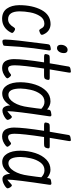

<svg xmlns="http://www.w3.org/2000/svg" viewBox="546 -1230 694 1826"><g transform="rotate(90 893.0 -317.0)"><path d="M157 10Q93 9 61.5 -35.5Q30 -80 29 -152Q29 -279 75 -365Q121 -451 211 -451Q243 -450 268 -433Q293 -416 307 -384Q311 -376 311 -368Q311 -358 297 -352L282 -346Q275 -343 270 -343Q262 -343 254 -357Q245 -376 234 -384Q223 -392 206 -392Q161 -392 134.5 -352Q108 -312 98 -258Q88 -204 88 -158Q88 -47 163 -47Q188 -47 207 -62Q226 -77 238 -99Q246 -113 256 -113Q262 -113 268 -110L280 -103Q293 -94 293 -86Q293 -80 289 -73Q270 -35 236.5 -12.5Q203 10 157 10Z M416 -19Q420 -102 425 -157Q436 -285 459 -432Q461 -443 458 -448Q455 -453 447 -453Q437 -453 422 -449Q410 -446 405.5 -440Q401 -434 399 -415Q356 -89 356 -21Q356 -5 359.5 1Q363 7 374 7Q377 7 391 5Q406 1 410.5 -2Q415 -5 416 -19ZM485 -579Q485 -550 471 -531Q457 -512 436 -512Q422 -512 414 -521.5Q406 -531 406 -548Q406 -576 420 -594.5Q434 -613 455 -613Q469 -613 477 -604Q485 -595 485 -579Z M740 -430Q740 -422 738 -416Q733 -399 725.5 -394Q718 -389 696 -389H632Q601 -184 601 -108Q601 -79 608 -63Q615 -47 633 -47Q655 -47 679 -67Q688 -75 694 -75Q702 -75 713 -61Q718 -55 721.5 -49.5Q725 -44 725 -40Q725 -34 714 -24Q672 10 626 10Q580 9 561.5 -21Q543 -51 542 -102Q542 -189 573 -389H526Q508 -389 501 -392Q494 -395 494 -404Q494 -410 497 -420Q501 -436 508.5 -439.5Q516 -443 539 -443H582L610 -606Q612 -626 616.5 -631.5Q621 -637 634 -640Q658 -644 659 -644Q668 -644 670 -639.5Q672 -635 670 -622Q655 -534 640 -443H716Q730 -443 735 -440Q740 -437 740 -430Z M1120 -42Q1120 -34 1105.5 -22.5Q1091 -11 1070.5 -2Q1050 7 1031 7Q1006 7 994.5 -15.5Q983 -38 983 -67Q959 -29 931.5 -10Q904 9 867 9Q819 8 790.5 -38Q762 -84 762 -165Q763 -240 784.5 -305.5Q806 -371 846.5 -410.5Q887 -450 944 -450Q983 -450 1022 -418V-421Q1024 -441 1028.5 -446.5Q1033 -452 1046 -455Q1070 -459 1072 -459Q1082 -459 1085 -454Q1088 -449 1086 -437Q1037 -112 1037 -40Q1052 -49 1073 -70Q1086 -83 1091 -83Q1100 -83 1110 -68.5Q1120 -54 1120 -42ZM1015 -363Q999 -378 983.5 -385.5Q968 -393 948 -393Q902 -393 874 -354Q846 -315 834.5 -263Q823 -211 822 -167Q822 -50 881 -50Q923 -50 955.5 -102.5Q988 -155 999 -240Q1013 -336 1015 -363Z M1391 -430Q1391 -422 1389 -416Q1384 -399 1376.5 -394Q1369 -389 1347 -389H1283Q1252 -184 1252 -108Q1252 -79 1259 -63Q1266 -47 1284 -47Q1306 -47 1330 -67Q1339 -75 1345 -75Q1353 -75 1364 -61Q1369 -55 1372.5 -49.5Q1376 -44 1376 -40Q1376 -34 1365 -24Q1323 10 1277 10Q1231 9 1212.5 -21Q1194 -51 1193 -102Q1193 -189 1224 -389H1177Q1159 -389 1152 -392Q1145 -395 1145 -404Q1145 -410 1148 -420Q1152 -436 1159.5 -439.5Q1167 -443 1190 -443H1233L1261 -606Q1263 -626 1267.5 -631.5Q1272 -637 1285 -640Q1309 -644 1310 -644Q1319 -644 1321 -639.5Q1323 -635 1321 -622Q1306 -534 1291 -443H1367Q1381 -443 1386 -440Q1391 -437 1391 -430Z M1771 -42Q1771 -34 1756.5 -22.5Q1742 -11 1721.5 -2Q1701 7 1682 7Q1657 7 1645.5 -15.5Q1634 -38 1634 -67Q1610 -29 1582.5 -10Q1555 9 1518 9Q1470 8 1441.5 -38Q1413 -84 1413 -165Q1414 -240 1435.5 -305.5Q1457 -371 1497.5 -410.5Q1538 -450 1595 -450Q1634 -450 1673 -418V-421Q1675 -441 1679.5 -446.5Q1684 -452 1697 -455Q1721 -459 1723 -459Q1733 -459 1736 -454Q1739 -449 1737 -437Q1688 -112 1688 -40Q1703 -49 1724 -70Q1737 -83 1742 -83Q1751 -83 1761 -68.5Q1771 -54 1771 -42ZM1666 -363Q1650 -378 1634.5 -385.5Q1619 -393 1599 -393Q1553 -393 1525 -354Q1497 -315 1485.5 -263Q1474 -211 1473 -167Q1473 -50 1532 -50Q1574 -50 1606.5 -102.5Q1639 -155 1650 -240Q1664 -336 1666 -363Z"/></g></svg>

Font: Farsan
Style: Regular
Weight: 400
Version: Version 1.001g;PS 1.001;hotconv 1.0.86;makeotf.lib2.5.63406 